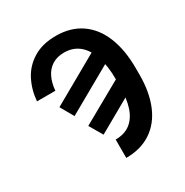

<svg xmlns="http://www.w3.org/2000/svg" viewBox="-204 -884 1216 1259"><g transform="rotate(-30 404.0 -255.0)"><path d="M390.6 -717.2Q501.2 -717.2 579.8 -663.6Q658.3 -609.9 698.9 -509.6Q739.5 -409.3 739.5 -272.5V-221.6Q739.5 -89.9 699.1 6.7Q658.7 103.3 580.4 155.2Q502 207 391.3 207V68Q459.6 68 503.9 33.5Q548.2 -1.1 569 -65.4Q589.9 -129.6 589.9 -221.6V-273.4Q589.9 -374.5 566.1 -446.7Q542.4 -518.8 496 -557.1Q449.7 -595.4 382.1 -595.4Q329.6 -595.4 291.9 -571.7Q254.1 -548 233.6 -505.1Q213 -462.2 209 -406.8H69.7Q76.6 -491.1 112.8 -561.3Q149 -631.5 219 -674.4Q288.9 -717.2 390.6 -717.2ZM553.3 -512.6 611.7 -413.3 234.8 -200.1 177.9 -300.1ZM657.2 -310.9 713.4 -211.5 338.7 0.6 280.3 -99.2Z"/></g></svg>

Font: Pretendard Std Variable
Style: Regular
Weight: 400
Designer: Base glyphs from Inter by Rasmus Andersson; Hangeul glyphs from Noto Sans CJK(Source Han Sans) by Jang Soo-young and Kan
Foundry: Kil Hyung-jin
Version: Version 1.309;Glyphs 3.2 (3225)